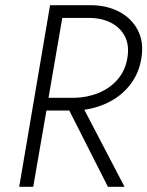

<svg xmlns="http://www.w3.org/2000/svg" viewBox="-20 -720 568 740"><path d="M167 -343 220 -651H322Q371 -651 407.5 -632.5Q444 -614 461.5 -579.5Q479 -545 471 -497Q463 -448 433.5 -414Q404 -380 360.5 -362Q317 -344 266 -343ZM159 -294H247L396 0H460L305 -297Q361 -305 407.5 -330.5Q454 -356 485 -398Q516 -440 525 -496Q535 -558 511 -604Q487 -650 439 -675Q391 -700 328 -700H228H202H173L54 0H108Z"/></svg>

Font: Jost* 300 Light Italic
Style: Italic
Weight: 300
Italic angle: -10°
Version: Version 3.200; ttfautohint (v0.97) -l 8 -r 50 -G 200 -x 14 -